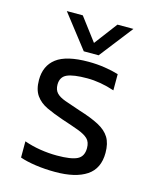

<svg xmlns="http://www.w3.org/2000/svg" viewBox="-105 -742 666 824"><g transform="rotate(15 228.5 -330.0)"><path d="M204 -522 89 -670H160L237 -568L314 -670H385L270 -522ZM219 10Q173 10 131.5 4Q90 -2 62 -12V-84Q96 -72 133.5 -66Q171 -60 208 -60Q271 -60 298 -73.5Q325 -87 325 -124Q325 -151 310.5 -165Q296 -179 266.5 -190Q237 -201 191 -216Q150 -230 118 -245Q86 -260 68 -285.5Q50 -311 50 -354Q50 -417 94 -450.5Q138 -484 236 -484Q274 -484 309 -478.5Q344 -473 370 -465V-393Q307 -414 249 -414Q187 -414 159.5 -401.5Q132 -389 132 -355Q132 -332 144.5 -318.5Q157 -305 183.5 -295.5Q210 -286 252 -272Q307 -255 341 -237Q375 -219 391 -193Q407 -167 407 -125Q407 -55 358 -22.5Q309 10 219 10Z"/></g></svg>

Font: Kanit Light
Style: Regular
Weight: 300
Designer: Katatrad Team
Foundry: CadsonDemak
Version: Version 2.000; ttfautohint (v1.8.3)